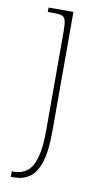

<svg xmlns="http://www.w3.org/2000/svg" viewBox="-88 -578 461 860"><g transform="rotate(10 142.0 -148.0)"><path d="M26 240V215H37Q71 215 95.5 196Q120 177 133 131.5Q146 86 146 8V-442Q146 -477 141.5 -492.5Q137 -508 124.5 -512Q112 -516 86 -516H61V-536H174V8Q174 97 157.5 148Q141 199 111 219.5Q81 240 42 240Z"/></g></svg>

Font: Noto Serif Armenian Thin
Style: Regular
Weight: 250
Version: Version 2.007